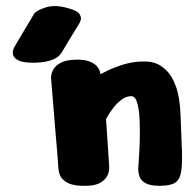

<svg xmlns="http://www.w3.org/2000/svg" viewBox="-20 -601 630 621"><path d="M90 -398Q55 -398 40 -405.5Q25 -413 22.5 -423Q20 -433 23 -440.5Q26 -448 26 -448Q26 -448 34.5 -462.5Q43 -477 54.5 -496.5Q66 -516 76.5 -533Q87 -550 90 -556Q97 -567 128 -577Q159 -587 202 -574Q231 -566 237.5 -555Q244 -544 241 -536Q238 -528 238 -528Q238 -528 228 -511.5Q218 -495 204.5 -473Q191 -451 180 -432Q169 -414 147.5 -407Q126 -400 108 -399Q90 -398 90 -398ZM256 0Q256 0 243 0Q230 0 213.5 -4Q197 -8 184 -20Q171 -32 169 -55Q168 -74 165 -109Q162 -144 158.5 -185.5Q155 -227 152 -264.5Q149 -302 147 -326Q145 -350 145 -350Q145 -350 146 -358.5Q147 -367 153.5 -378Q160 -389 176.5 -398Q193 -407 223 -408Q253 -409 270 -402Q287 -395 294.5 -385.5Q302 -376 303.5 -368.5Q305 -361 305 -361Q305 -361 323.5 -370.5Q342 -380 371.5 -390Q401 -400 434 -402Q439 -402 453.5 -402Q468 -402 485.5 -395.5Q503 -389 520.5 -371Q538 -353 550 -318.5Q562 -284 564 -228Q567 -158 568.5 -113Q570 -68 565.5 -43.5Q561 -19 545.5 -9.5Q530 0 497 0Q465 0 450 -9Q435 -18 431 -30.5Q427 -43 427 -53Q427 -59 429 -85.5Q431 -112 432 -146.5Q433 -181 431.5 -214.5Q430 -248 423.5 -269.5Q417 -291 403 -290Q386 -289 371.5 -277.5Q357 -266 346 -251.5Q335 -237 329 -226.5Q323 -216 323 -216L333 -65Q333 -65 333 -55Q333 -45 327 -32.5Q321 -20 304.5 -10Q288 0 256 0Z"/></svg>

Font: Nerko One
Style: Regular
Weight: 400
Designer: Nermin Kahrimanovic
Foundry: Nermin Kahrimanovic
Version: Version 1.101